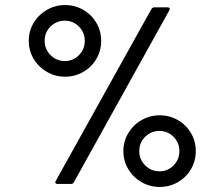

<svg xmlns="http://www.w3.org/2000/svg" viewBox="-20 -729 888 761"><path d="M94 -567Q94 -606 113.5 -638.5Q133 -671 166 -690Q199 -709 238 -709Q277 -709 310 -690Q343 -671 362 -638.5Q381 -606 381 -567Q381 -528 362 -495.5Q343 -463 310 -444Q277 -425 238 -425Q199 -425 166 -444Q133 -463 113.5 -495.5Q94 -528 94 -567ZM201 -12 580 -693Q585 -700 592 -700H644Q650 -700 652 -696.5Q654 -693 651 -688L273 -7Q270 0 261 0H208Q202 0 200 -3.5Q198 -7 201 -12ZM316 -567Q316 -600 293 -623.5Q270 -647 237 -647Q204 -647 180.5 -624Q157 -601 157 -567Q157 -534 180.5 -510.5Q204 -487 237 -487Q270 -487 293 -510.5Q316 -534 316 -567ZM469 -130Q469 -169 488.5 -201.5Q508 -234 541 -253Q574 -272 613 -272Q652 -272 685 -253Q718 -234 737 -201.5Q756 -169 756 -130Q756 -91 737 -58.5Q718 -26 685 -7Q652 12 613 12Q574 12 541 -7Q508 -26 488.5 -58.5Q469 -91 469 -130ZM691 -130Q691 -163 668 -186.5Q645 -210 612 -210Q579 -210 555.5 -187Q532 -164 532 -130Q532 -97 555.5 -73.5Q579 -50 612 -50Q645 -50 668 -73.5Q691 -97 691 -130Z"/></svg>

Font: Amber EN
Style: Regular
Weight: 400
Designer: Jeremy Tribby
Foundry: Tribby Type Co.
Version: Version 1.403 November 24, 2021